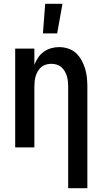

<svg xmlns="http://www.w3.org/2000/svg" viewBox="-20 -776 540 1011"><path d="M339 215V-320Q339 -334 337.5 -348Q336 -362 332 -375.5Q328 -389 320.5 -401.5Q313 -414 302.5 -423Q292 -432 278 -436Q264 -440 250 -440Q236 -440 222 -436Q208 -432 197.5 -423Q187 -414 179.5 -401.5Q172 -389 168 -375.5Q164 -362 162.5 -348Q161 -334 161 -320V0H60V-520H161V-435Q169 -455 181 -473Q193 -491 210.5 -503.5Q228 -516 249 -522Q270 -528 291 -528Q315 -528 338.5 -520.5Q362 -513 379.5 -497Q397 -481 409 -459.5Q421 -438 428 -415Q435 -392 437.5 -368Q440 -344 440 -320V215ZM206 -600 218 -756H309L281 -600Z"/></svg>

Font: Iosevka Term Semibold
Style: Regular
Weight: 600
Monospace: yes
Designer: Belleve Invis
Foundry: Belleve Invis
Version: Version 31.4.0